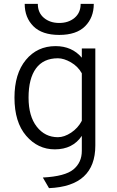

<svg xmlns="http://www.w3.org/2000/svg" viewBox="-20 -762 604 995"><path d="M108 -742H176Q176 -696 207.5 -669.5Q239 -643 287 -643Q335 -643 366.5 -669.5Q398 -696 398 -742H466Q466 -671 421 -626Q376 -581 287 -581Q198 -581 153 -626Q108 -671 108 -742ZM234 213 202 158Q317 152 360.5 116Q404 80 404 20V-58Q357 12 264 12Q176 12 115.5 -58.5Q55 -129 55 -256Q55 -380 114 -451.5Q173 -523 268 -523Q353 -523 404 -463V-511H474V-8Q474 203 234 213ZM280 -51Q313 -51 348.5 -74.5Q384 -98 404 -136V-382Q384 -418 347.5 -439Q311 -460 280 -460Q205 -460 166.5 -407.5Q128 -355 128 -256Q128 -160 170.5 -105.5Q213 -51 280 -51Z"/></svg>

Font: Overpass Light
Style: Regular
Weight: 300
Designer: Delve Withrington, Thomas Jockin
Foundry: Delve Fonts
Version: Version 3.000;DELV;Overpass